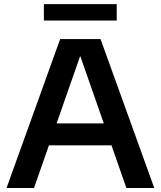

<svg xmlns="http://www.w3.org/2000/svg" viewBox="-20 -934 798 954"><path d="M12.5 0 279 -740H479.5L746.5 0H608L370.5 -679H386.5L149 0ZM188 -212 220 -321H538L570 -212ZM198 -832V-913.5H560V-832Z"/></svg>

Font: Encode Sans SemiExpanded SemiBold
Style: Regular
Weight: 600
Width: 6
Designer: Multiple Designers
Foundry: Impallari Type
Version: Version 3.002